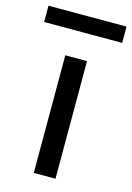

<svg xmlns="http://www.w3.org/2000/svg" viewBox="-132 -763 565 820"><g transform="rotate(15 150.5 -353.0)"><path d="M102 0V-520H198V0ZM-22 -634V-706H323V-634Z"/></g></svg>

Font: Iosevka Aile Medium
Style: Regular
Weight: 500
Designer: Belleve Invis
Foundry: Belleve Invis
Version: Version 27.3.5; ttfautohint (v1.8.4)